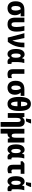

<svg xmlns="http://www.w3.org/2000/svg" viewBox="2652 -3468 1056 6400"><g transform="rotate(90 3180.0 -268.0)"><path d="M255 10Q144 10 83.5 -60Q23 -130 23 -260Q23 -406 93 -479.5Q163 -553 308 -553H525V-429H415Q450 -393 469 -344.5Q488 -296 488 -234Q488 -161 460 -106Q432 -51 380 -20.5Q328 10 255 10ZM256 -117Q331 -117 331 -260Q331 -309 321.5 -349Q312 -389 293 -429H280Q228 -429 204 -388Q180 -347 180 -261Q180 -117 256 -117Z M792 9Q669 8 618.5 -57Q568 -122 568 -249V-553H723V-235Q723 -176 739.5 -149.5Q756 -123 796 -123Q839 -123 859.5 -161.5Q880 -200 880 -294Q880 -355 871.5 -419Q863 -483 848 -553H1003Q1020 -478 1027 -419.5Q1034 -361 1034 -296Q1034 -141 972 -66Q910 9 792 9Z M1233 0 1086 -553H1247L1314 -236Q1324 -193 1328 -156H1332Q1371 -239 1387 -335Q1403 -431 1403 -553H1559Q1559 -446 1540.5 -352Q1522 -258 1482 -171.5Q1442 -85 1375 0Z M1782 10Q1701 10 1657 -63.5Q1613 -137 1613 -271Q1613 -412 1661 -486Q1709 -560 1794 -560Q1839 -560 1867 -539Q1895 -518 1916 -476H1922Q1928 -498 1935.5 -517.5Q1943 -537 1954 -550H2081Q2068 -508 2058 -448Q2048 -388 2048 -328V-181Q2048 -148 2058 -134Q2068 -120 2085 -120Q2099 -120 2111 -125V-2Q2106 1 2085 5.5Q2064 10 2040 10Q1995 10 1964 -9.5Q1933 -29 1917 -73H1908Q1885 -32 1855 -11Q1825 10 1782 10ZM1833 -117Q1904 -117 1904 -267V-273Q1904 -430 1832 -430Q1796 -430 1780 -391Q1764 -352 1764 -274Q1764 -192 1781.5 -154.5Q1799 -117 1833 -117Z M2461 10Q2377 10 2332 -30.5Q2287 -71 2287 -169V-553H2441V-182Q2441 -147 2458.5 -133.5Q2476 -120 2505 -120Q2527 -120 2544.5 -125Q2562 -130 2582 -140V-18Q2558 -5 2528.5 2.5Q2499 10 2461 10Z M2905 10Q2794 10 2733.5 -60Q2673 -130 2673 -260Q2673 -406 2743 -479.5Q2813 -553 2958 -553H3175V-429H3065Q3100 -393 3119 -344.5Q3138 -296 3138 -234Q3138 -161 3110 -106Q3082 -51 3030 -20.5Q2978 10 2905 10ZM2906 -117Q2981 -117 2981 -260Q2981 -309 2971.5 -349Q2962 -389 2943 -429H2930Q2878 -429 2854 -388Q2830 -347 2830 -261Q2830 -117 2906 -117Z M3443 10Q3210 10 3210 -381Q3210 -574 3266.5 -672Q3323 -770 3443 -770Q3679 -770 3679 -381Q3679 -188 3621.5 -89Q3564 10 3443 10ZM3522 -441Q3519 -548 3500.5 -599.5Q3482 -651 3445 -651Q3407 -651 3389 -599.5Q3371 -548 3369 -441ZM3443 -109Q3518 -109 3521 -322H3367Q3370 -109 3443 -109Z M3748 0V-553H3876L3895 -489H3902Q3923 -523 3956 -543Q3989 -563 4040 -563Q4121 -563 4164 -512.5Q4207 -462 4207 -360V240H4046V-322Q4046 -380 4031 -404Q4016 -428 3986 -428Q3943 -428 3926 -392.5Q3909 -357 3909 -280V0ZM3933 -621Q3937 -638 3942 -668Q3947 -698 3950.5 -729Q3954 -760 3956 -776H4094V-764Q4081 -727 4064.5 -686.5Q4048 -646 4025 -606H3933Z M4437 10Q4435 10 4434 10V240H4273V-553H4434V-242Q4434 -186 4448.5 -157.5Q4463 -129 4500 -129Q4544 -129 4557.5 -165.5Q4571 -202 4571 -279V-553H4732V0H4604L4585 -69H4575Q4555 -30 4521 -10Q4487 10 4437 10Z M4962 10Q4881 10 4837 -63.5Q4793 -137 4793 -271Q4793 -412 4841 -486Q4889 -560 4974 -560Q5019 -560 5047 -539Q5075 -518 5096 -476H5102Q5108 -498 5115.5 -517.5Q5123 -537 5134 -550H5261Q5248 -508 5238 -448Q5228 -388 5228 -328V-181Q5228 -148 5238 -134Q5248 -120 5265 -120Q5279 -120 5291 -125V-2Q5286 1 5265 5.5Q5244 10 5220 10Q5175 10 5144 -9.5Q5113 -29 5097 -73H5088Q5065 -32 5035 -11Q5005 10 4962 10ZM5013 -117Q5084 -117 5084 -267V-273Q5084 -430 5012 -430Q4976 -430 4960 -391Q4944 -352 4944 -274Q4944 -192 4961.5 -154.5Q4979 -117 5013 -117Z M5634 10Q5554 10 5513 -32Q5472 -74 5472 -174V-429H5356V-498L5432 -554H5774V-429H5628V-181Q5628 -150 5643 -135Q5658 -120 5682 -120Q5698 -120 5716.5 -124.5Q5735 -129 5754 -137V-17Q5731 -4 5701 3Q5671 10 5634 10Z M6022 10Q5941 10 5897 -63.5Q5853 -137 5853 -271Q5853 -412 5901 -486Q5949 -560 6034 -560Q6079 -560 6107 -539Q6135 -518 6156 -476H6162Q6168 -498 6175.5 -517.5Q6183 -537 6194 -550H6321Q6308 -508 6298 -448Q6288 -388 6288 -328V-181Q6288 -148 6298 -134Q6308 -120 6325 -120Q6339 -120 6351 -125V-2Q6346 1 6325 5.5Q6304 10 6280 10Q6235 10 6204 -9.5Q6173 -29 6157 -73H6148Q6125 -32 6095 -11Q6065 10 6022 10ZM6073 -117Q6144 -117 6144 -267V-273Q6144 -430 6072 -430Q6036 -430 6020 -391Q6004 -352 6004 -274Q6004 -192 6021.5 -154.5Q6039 -117 6073 -117ZM6053 -621Q6057 -638 6062 -668Q6067 -698 6070.5 -729Q6074 -760 6076 -776H6214V-764Q6201 -727 6184.5 -686.5Q6168 -646 6145 -606H6053Z"/></g></svg>

Font: Noto Sans Mono Condensed Black
Style: Regular
Weight: 900
Width: 3
Designer: Monotype Design Team
Foundry: Monotype Imaging Inc.
Version: Version 2.014